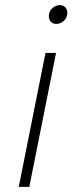

<svg xmlns="http://www.w3.org/2000/svg" viewBox="-20 -727 291 747"><path d="M198 -521 94 0H53L157 -521ZM242 -677Q242 -659 229 -646.5Q216 -634 199 -634Q186 -634 178 -642.5Q170 -651 170 -665Q170 -682 183 -694.5Q196 -707 213 -707Q226 -707 234 -698.5Q242 -690 242 -677Z"/></svg>

Font: Gontserrat ExtraLight
Style: Italic
Weight: 275
Italic angle: -11.3°
Designer: Julieta Ulanovsky
Foundry: Julieta Ulanovsky
Version: Version 6.001